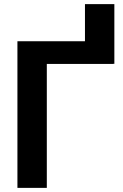

<svg xmlns="http://www.w3.org/2000/svg" viewBox="-20 -911 596 931"><path d="M207 0H64.5V-711H392V-891H534.5V-601.5H528V-601H207Z"/></svg>

Font: Roberto Sans
Style: Bold
Weight: 700
Designer: Google (font) & Cristiano Sobral (main changes)
Version: Version 1.000;October 12, 2021;FontCreator 14.0.0.2814 64-bi